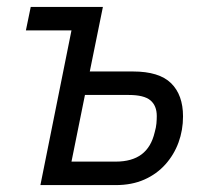

<svg xmlns="http://www.w3.org/2000/svg" viewBox="-20 -536 600 556"><path d="M97 0 187 -448H55L69 -516H278L240 -329H365Q441 -329 475.5 -295Q510 -261 510 -199Q510 -159 497 -123.5Q484 -88 459 -60Q434 -32 398 -16Q362 0 315 0ZM187 -68H315Q362 -68 390 -89Q418 -110 428 -153Q432 -167 433 -178.5Q434 -190 434 -200Q434 -230 415.5 -245.5Q397 -261 353 -261H226Z"/></svg>

Font: IBM Plex Sans
Style: Italic
Weight: 400
Italic angle: -11.31°
Designer: Mike Abbink, Paul van der Laan, Pieter van Rosmalen
Foundry: Bold Monday
Version: Version 3.201